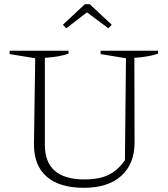

<svg xmlns="http://www.w3.org/2000/svg" viewBox="-20 -887 803 916"><path d="M380 9Q264 9 203 -44Q142 -97 142 -197L148 -609L26 -629V-645H307V-631Q266 -616 194 -611V-196Q194 -31 383 -31Q453 -31 497.5 -52.5Q542 -74 576 -123L581 -609L460 -629V-645H734V-631Q692 -616 621 -611L622 -207Q622 -105 558.5 -48Q495 9 380 9ZM408 -867 513 -769 497 -752 395 -828 296 -752 280 -769 385 -867Z"/></svg>

Font: Piazzolla ExtraLight
Style: Regular
Weight: 200
Designer: Juan Pablo del Peral
Foundry: Huerta Tipografica
Version: Version 1.330